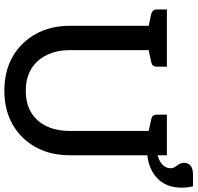

<svg xmlns="http://www.w3.org/2000/svg" viewBox="-32 -844 885 860"><g transform="rotate(90 410.0 -413.5)"><path d="M386 9Q297 9 232 -29Q167 -67 131 -133Q95 -199 95 -284V-719H204V-285Q204 -227 225.5 -182Q247 -137 287.5 -112Q328 -87 386 -87Q444 -87 484 -111.5Q524 -136 545 -180.5Q566 -225 566 -284V-719H675V-284Q675 -197 638.5 -131Q602 -65 537 -28Q472 9 386 9ZM123 -719 112 -634 42 -649Q33 -651 27.5 -657Q22 -663 22 -673V-719ZM278 -719V-673Q278 -663 273 -657Q268 -651 258 -649L188 -634L177 -719ZM595 -719 583 -634 513 -649Q504 -651 498.5 -657Q493 -663 493 -673V-719ZM639 -629V-674Q682 -674 707.5 -691.5Q733 -709 733 -736Q733 -747 727 -755.5Q721 -764 715 -773.5Q709 -783 709 -795Q709 -815 722 -825.5Q735 -836 763 -836H814Q817 -826 818.5 -812.5Q820 -799 820 -784Q820 -736 798.5 -701.5Q777 -667 736.5 -648Q696 -629 639 -629Z"/></g></svg>

Font: Aleo Medium
Style: Regular
Weight: 500
Designer: Alessio Laiso
Foundry: Alessio Laiso
Version: Version 2.001;gftools[0.9.29]